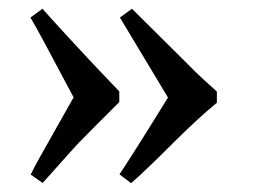

<svg xmlns="http://www.w3.org/2000/svg" viewBox="-20 -432 612 437"><path d="M473.6 -223.6V-198.2Q431.6 -163.6 377.9 -110.4Q307.6 -40 278.3 -15.1L252 -35.2Q262.2 -50.3 289.8 -93.8Q317.4 -137.2 362.3 -210L252.9 -392.1L280.3 -412.1L408.2 -285.2Q423.8 -269 440.2 -253.9Q456.5 -238.8 473.6 -223.6ZM251.5 -224.1V-199.7Q248 -196.3 240.5 -188.7Q232.9 -181.2 223.4 -171.6Q213.9 -162.1 203.6 -151.9Q193.4 -141.6 184.6 -132.6Q175.8 -123.5 169.2 -116.9Q162.6 -110.4 160.6 -108.4Q145.5 -92.3 125 -69.1Q104.5 -45.9 77.1 -15.6L49.8 -34.7Q53.7 -42.5 59.3 -53.2Q64.9 -64 72.3 -77.1Q102.5 -130.9 121.1 -163.6Q139.6 -196.3 147.5 -210.4L92.3 -314Q84.5 -328.6 74 -348.1Q63.5 -367.7 49.3 -392.1L76.7 -412.1Q83.5 -404.3 97.4 -388.9Q111.3 -373.5 128.2 -355.2Q145 -336.9 163.8 -316.7Q182.6 -296.4 199.7 -278.3Q216.8 -260.3 230.7 -245.8Q244.6 -231.4 251.5 -224.1Z"/></svg>

Font: XB Kayhan
Style: Bold
Weight: 700
Designer: Behnam
Foundry: Irmug
Version: Version 7.300 2009